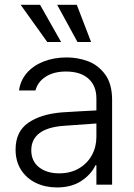

<svg xmlns="http://www.w3.org/2000/svg" viewBox="-20 -781 566 812"><path d="M241.2 -305.7Q275.4 -308.1 317.1 -310.3Q358.9 -312.5 387.7 -314V-364.3Q387.7 -418 354.2 -448.2Q320.8 -478.5 258.8 -478.5Q207.5 -478.5 173.6 -456.8Q139.6 -435.1 129.9 -398.4H60.5Q65.9 -439.9 93 -471.7Q120.1 -503.4 164.1 -520.8Q208 -538.1 262.7 -538.1Q308.6 -538.1 351.8 -522.2Q395 -506.3 424.6 -466.3Q454.1 -426.3 454.1 -358.4V0H387.7V-82H383.8Q365.2 -43 323.7 -15.6Q282.2 11.7 220.7 11.7Q171.9 11.7 132.1 -7.3Q92.3 -26.4 69.1 -62.5Q45.9 -98.6 45.9 -148.4Q45.9 -224.1 98.9 -261.2Q151.9 -298.3 241.2 -305.7ZM230.5 -47.9Q277.8 -47.9 313.5 -68.6Q349.1 -89.4 368.4 -124.5Q387.7 -159.7 387.7 -202.1V-258.8L251 -249Q181.2 -244.1 146.7 -217.8Q112.3 -191.4 112.3 -145.5Q112.3 -99.6 145 -73.7Q177.7 -47.9 230.5 -47.9ZM67.4 -760.7H149.4L238.3 -603.5H179.7ZM221.7 -760.7H304.7L365.2 -603.5H307.6Z"/></svg>

Font: Pretendard Light
Style: Regular
Weight: 300
Designer: Base glyphs from Inter by Rasmus Andersson; Hangeul glyphs from Noto Sans CJK(Source Han Sans) by Jang Soo-young and Kan
Foundry: Kil Hyung-jin
Version: Version 1.309